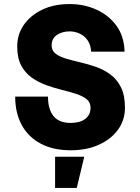

<svg xmlns="http://www.w3.org/2000/svg" viewBox="-20 -730 690 948"><path d="M329 12Q243 12 181.5 -20.5Q120 -53 87.5 -112.5Q55 -172 55 -253H217Q217 -190 244.5 -156.5Q272 -123 329 -123Q374 -123 400.5 -142.5Q427 -162 427 -198Q427 -225 407.5 -240.5Q388 -256 355.5 -266.5Q323 -277 284.5 -286.5Q246 -296 207.5 -310Q169 -324 136.5 -347Q104 -370 84.5 -407Q65 -444 65 -501Q65 -560 97.5 -607Q130 -654 188 -682Q246 -710 324 -710Q395 -710 456 -682.5Q517 -655 555 -603Q593 -551 595 -475H430Q428 -509 412.5 -531Q397 -553 373.5 -564Q350 -575 324 -575Q287 -575 261 -557.5Q235 -540 235 -506Q235 -480 254.5 -465Q274 -450 306.5 -440.5Q339 -431 377.5 -422Q416 -413 454.5 -399.5Q493 -386 525.5 -362Q558 -338 577.5 -298.5Q597 -259 597 -198Q597 -137 562.5 -89.5Q528 -42 467.5 -15Q407 12 329 12ZM252 198V44H396L359 198Z"/></svg>

Font: Azeret Mono
Style: Bold
Weight: 700
Designer: Martin Vácha
Foundry: Displaay
Version: Version 1.002